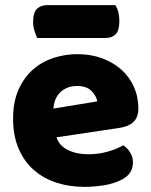

<svg xmlns="http://www.w3.org/2000/svg" viewBox="-20 -712 590 748"><path d="M309 16Q250 16 199.5 -0.5Q149 -17 111.5 -50Q74 -83 52.5 -133Q31 -183 31 -250Q31 -316 52.5 -363.5Q74 -411 109 -441.5Q144 -472 189 -486.5Q234 -501 281 -501Q334 -501 377.5 -485Q421 -469 452.5 -441Q484 -413 501.5 -374Q519 -335 519 -289Q519 -255 500 -237Q481 -219 447 -214L200 -177Q211 -144 245 -127.5Q279 -111 323 -111Q364 -111 400.5 -121.5Q437 -132 460 -146Q476 -136 487 -118Q498 -100 498 -80Q498 -35 456 -13Q424 4 384 10Q344 16 309 16ZM281 -377Q257 -377 239.5 -369Q222 -361 211 -348.5Q200 -336 194.5 -320.5Q189 -305 188 -289L359 -317Q356 -337 337 -357Q318 -377 281 -377ZM125 -564Q120 -575 114.5 -591.5Q109 -608 109 -626Q109 -663 124 -677.5Q139 -692 164 -692H429Q437 -681 441 -664.5Q445 -648 445 -630Q445 -593 430.5 -578.5Q416 -564 391 -564Z"/></svg>

Font: Baloo
Style: Regular
Weight: 400
Designer: Sarang Kulkarni and Ek Type
Foundry: Ek Type
Version: Version 1.443;PS 1.000;hotconv 16.6.51;makeotf.lib2.5.65220;